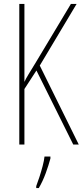

<svg xmlns="http://www.w3.org/2000/svg" viewBox="-20 -734 420 975"><path d="M380 0H352L165 -376L104 -282V0H78V-714H104V-318Q110 -332 124.5 -356Q139 -380 160 -414L340 -714H369L182 -401ZM236 71Q227 105 212 146Q197 187 177 221H164V211Q171 193 180 165.5Q189 138 196.5 109.5Q204 81 206 61H236Z"/></svg>

Font: Noto Sans Gujarati ExtraCondensed Thin
Style: Regular
Weight: 100
Width: 2
Designer: Jelle Bosma - Monotype Design Team, Universal Thirst
Foundry: Monotype Imaging Inc.
Version: Version 2.106; ttfautohint (v1.8.4.7-5d5b)